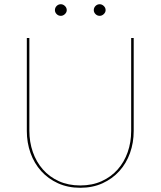

<svg xmlns="http://www.w3.org/2000/svg" viewBox="-20 -880 760 909"><path d="M107 0ZM360 -2Q416.5 -2 461.2 -22.2Q506 -42.5 537 -77.5Q568 -112.5 584.5 -159.5Q601 -206.5 601 -260V-700H613V-260Q613 -204.5 595.5 -155.5Q578 -106.5 545 -70Q512 -33.5 465.2 -12.2Q418.5 9 360 9Q301.5 9 254.8 -12.2Q208 -33.5 175 -70Q142 -106.5 124.5 -155.5Q107 -204.5 107 -260V-700H119V-261Q119 -207.5 135.5 -160.2Q152 -113 183 -77.8Q214 -42.5 258.8 -22.2Q303.5 -2 360 -2ZM296 -832Q296 -821.5 287.2 -813.2Q278.5 -805 268 -805Q256.5 -805 248.2 -813.2Q240 -821.5 240 -832Q240 -843.5 248.2 -851.8Q256.5 -860 268 -860Q278.5 -860 287.2 -851.8Q296 -843.5 296 -832ZM480 -832Q480 -821.5 471.2 -813.2Q462.5 -805 452 -805Q440.5 -805 432.2 -813.2Q424 -821.5 424 -832Q424 -843.5 432.2 -851.8Q440.5 -860 452 -860Q462.5 -860 471.2 -851.8Q480 -843.5 480 -832Z"/></svg>

Font: Lato Hairline
Style: Regular
Weight: 100
Designer: Lukasz Dziedzic
Foundry: tyPoland Lukasz Dziedzic
Version: Version 2.007; 2014-02-27